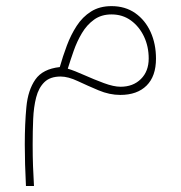

<svg xmlns="http://www.w3.org/2000/svg" viewBox="-20 -312 605 643"><path d="M180.2 -87.4Q190.4 -123.5 203.9 -159.4Q217.3 -195.3 236.8 -225.3Q256.3 -255.4 284.9 -273.4Q313.5 -291.5 353.5 -291.5Q399.4 -291.5 432.9 -268.1Q466.3 -244.6 484.4 -204.8Q502.4 -165 502.4 -115.7Q502.4 -56.6 470.9 -25.4Q439.5 5.9 382.8 5.9Q346.7 5.9 310.1 -9.5Q273.4 -24.9 240.7 -40.3Q208 -55.7 183.1 -55.7Q147.9 -55.7 128.7 -36.9Q109.4 -18.1 101.1 14.2Q92.8 46.4 91.1 87.2Q89.4 127.9 89.4 171.9Q89.4 213.4 90.6 244.6Q91.8 275.9 93.8 311H66.9Q64.9 272.5 64 238.8Q63 205.1 63 171.9Q63 102.5 68.4 46.1Q73.7 -10.3 98.4 -45.7Q123 -81.1 180.2 -87.4ZM478 -116.2Q478 -156.2 462.2 -189.7Q446.3 -223.1 418.5 -243.4Q390.6 -263.7 353.5 -263.7Q319.3 -263.7 295.2 -246.3Q271 -229 254.4 -201.2Q237.8 -173.3 226.8 -141.8Q215.8 -110.4 207 -82Q229.5 -75.2 262.2 -60.5Q294.9 -45.9 327.9 -33.7Q360.8 -21.5 383.8 -21.5Q425.8 -21.5 451.9 -47.4Q478 -73.2 478 -116.2Z"/></svg>

Font: Vazirmatn RD FD Thin
Style: Regular
Weight: 100
Designer: Saber Rastikerdar
Foundry: Saber Rastikerdar
Version: Version 33.003